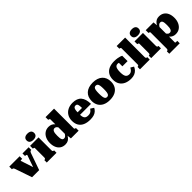

<svg xmlns="http://www.w3.org/2000/svg" viewBox="370 -2489 4415 4415"><g transform="rotate(-45 2577.5 -281.5)"><path d="M501 -440Q501 -445 494.5 -450Q488 -455 477 -457.5Q466 -460 452 -460H448V-543H649V-457H643Q630 -457 621 -452.5Q612 -448 605 -437Q598 -426 591 -407L448 0H217L76 -412Q70 -430 63 -439.5Q56 -449 47 -453Q38 -457 23 -457H19V-543H356V-460H351Q338 -460 326 -459Q314 -458 306.5 -456.5Q299 -455 299 -452L423 -74L392 -127Z M849 -586Q791 -586 758.5 -611.5Q726 -637 726 -686Q726 -735 758.5 -760.5Q791 -786 849 -786Q908 -786 940 -760.5Q972 -735 972 -686Q972 -637 940 -611.5Q908 -586 849 -586ZM970 -543V-125Q970 -98 981 -88.5Q992 -79 1010 -79H1012V0H695V-79H697Q716 -79 726.5 -88.5Q737 -98 737 -125V-426Q737 -438 729 -443Q721 -448 703 -452L695 -454V-543Z M1690 -114Q1690 -102 1698 -97.5Q1706 -93 1724 -88L1731 -86V0H1480L1466 -127L1456 -110V-644Q1456 -652 1451.5 -656Q1447 -660 1439 -663Q1431 -666 1419 -670L1413 -672V-758H1690ZM1304 -553Q1355 -553 1394 -533.5Q1433 -514 1460.5 -476.5Q1488 -439 1505 -386V-310Q1478 -351 1459.5 -378.5Q1441 -406 1423.5 -420Q1406 -434 1381 -434Q1359 -434 1343.5 -423Q1328 -412 1318.5 -391Q1309 -370 1305 -338Q1301 -306 1301 -264Q1301 -223 1304 -194Q1307 -165 1315 -146Q1323 -127 1336.5 -118Q1350 -109 1371 -109Q1394 -109 1412.5 -122.5Q1431 -136 1452.5 -168Q1474 -200 1505 -253V-172Q1482 -114 1454 -73Q1426 -32 1387.5 -10.5Q1349 11 1294 11Q1219 11 1167.5 -24Q1116 -59 1089 -121Q1062 -183 1062 -264Q1062 -347 1091.5 -412.5Q1121 -478 1175.5 -515.5Q1230 -553 1304 -553Z M2011 -269Q2011 -220 2017 -185.5Q2023 -151 2037.5 -130Q2052 -109 2077 -99.5Q2102 -90 2138 -90Q2174 -90 2199 -100Q2224 -110 2243 -128.5Q2262 -147 2277 -171L2357 -119Q2335 -76 2301 -46.5Q2267 -17 2218.5 -2.5Q2170 12 2103 12Q2001 12 1928.5 -20Q1856 -52 1818.5 -114.5Q1781 -177 1781 -268Q1781 -355 1818.5 -419Q1856 -483 1924.5 -518.5Q1993 -554 2084 -554Q2157 -554 2210 -534Q2263 -514 2297.5 -474Q2332 -434 2349.5 -374.5Q2367 -315 2368 -235H1955V-315H2176L2158 -283Q2157 -340 2153 -375Q2149 -410 2141.5 -428.5Q2134 -447 2120.5 -454Q2107 -461 2089 -461Q2069 -461 2054.5 -453Q2040 -445 2030 -424Q2020 -403 2015.5 -365.5Q2011 -328 2011 -269Z M3057 -270Q3057 -184 3020.5 -120.5Q2984 -57 2913.5 -22.5Q2843 12 2741 12Q2640 12 2569.5 -22.5Q2499 -57 2462 -120.5Q2425 -184 2425 -270Q2425 -336 2446 -388.5Q2467 -441 2507.5 -478Q2548 -515 2606.5 -534.5Q2665 -554 2741 -554Q2817 -554 2876 -534.5Q2935 -515 2975.5 -477.5Q3016 -440 3036.5 -388Q3057 -336 3057 -270ZM2664 -271Q2664 -203 2671 -162Q2678 -121 2694.5 -102.5Q2711 -84 2741 -84Q2771 -84 2788 -102.5Q2805 -121 2812 -162Q2819 -203 2819 -271Q2819 -339 2812 -379.5Q2805 -420 2788 -437.5Q2771 -455 2741 -455Q2712 -455 2695 -437.5Q2678 -420 2671 -379.5Q2664 -339 2664 -271Z M3476 -91Q3505 -91 3528 -104.5Q3551 -118 3568.5 -140Q3586 -162 3599 -186L3675 -140Q3655 -94 3622.5 -60Q3590 -26 3543 -7.5Q3496 11 3433 11Q3340 11 3269 -20.5Q3198 -52 3157.5 -115Q3117 -178 3117 -272Q3117 -364 3155.5 -426.5Q3194 -489 3265.5 -521Q3337 -553 3438 -553Q3497 -553 3541.5 -545.5Q3586 -538 3615.5 -528Q3645 -518 3658 -510V-335H3489V-495Q3504 -496 3511 -487Q3518 -478 3520 -466Q3522 -454 3519.5 -443.5Q3517 -433 3513 -431Q3500 -442 3486.5 -448.5Q3473 -455 3451 -455Q3417 -455 3396 -436Q3375 -417 3365.5 -376.5Q3356 -336 3356 -272Q3356 -223 3363 -188.5Q3370 -154 3384.5 -132.5Q3399 -111 3421.5 -101Q3444 -91 3476 -91Z M4001 -758V-125Q4001 -98 4012 -88.5Q4023 -79 4041 -79H4043V0H3726V-79H3728Q3747 -79 3757.5 -88.5Q3768 -98 3768 -125V-644Q3768 -652 3764.5 -656.5Q3761 -661 3753 -664Q3745 -667 3734 -670L3726 -672V-758Z M4245 -586Q4187 -586 4154.5 -611.5Q4122 -637 4122 -686Q4122 -735 4154.5 -760.5Q4187 -786 4245 -786Q4304 -786 4336 -760.5Q4368 -735 4368 -686Q4368 -637 4336 -611.5Q4304 -586 4245 -586ZM4366 -543V-125Q4366 -98 4377 -88.5Q4388 -79 4406 -79H4408V0H4091V-79H4093Q4112 -79 4122.5 -88.5Q4133 -98 4133 -125V-426Q4133 -438 4125 -443Q4117 -448 4099 -452L4091 -454V-543Z M4796 223H4456V144H4458Q4471 144 4479.5 140Q4488 136 4493 126Q4498 116 4498 98V-426Q4498 -434 4494.5 -438.5Q4491 -443 4483.5 -446Q4476 -449 4464 -452L4456 -454V-543H4709L4724 -387L4731 -388V136Q4731 139 4739.5 140.5Q4748 142 4762 143Q4776 144 4792 144H4796ZM4883 11Q4838 11 4802.5 -4.5Q4767 -20 4740 -49.5Q4713 -79 4695 -121V-215Q4715 -183 4731 -159Q4747 -135 4764 -122Q4781 -109 4806 -109Q4828 -109 4843.5 -119.5Q4859 -130 4868.5 -151.5Q4878 -173 4882 -204.5Q4886 -236 4886 -278Q4886 -319 4883 -348.5Q4880 -378 4872 -397Q4864 -416 4850.5 -425Q4837 -434 4816 -434Q4793 -434 4775 -421Q4757 -408 4738.5 -380.5Q4720 -353 4695 -310V-394Q4718 -445 4745 -480.5Q4772 -516 4808 -534.5Q4844 -553 4893 -553Q4968 -553 5020 -518.5Q5072 -484 5098.5 -422Q5125 -360 5125 -278Q5125 -195 5095.5 -129.5Q5066 -64 5012 -26.5Q4958 11 4883 11Z"/></g></svg>

Font: Roboto Serif Black
Style: Regular
Weight: 900
Designer: Greg Gazdowicz
Foundry: Commercial Type
Version: Version 1.008